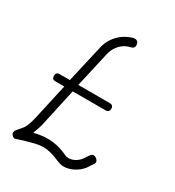

<svg xmlns="http://www.w3.org/2000/svg" viewBox="-138 -634 648 711"><g transform="rotate(30 186.0 -278.5)"><path d="M270 -297Q286 -297 286 -282Q286 -266 270 -266H130L94 -102Q91 -90 87 -79.5Q83 -69 80 -60Q109 -68 141 -68Q158 -68 179 -63.5Q200 -59 225 -47Q231 -44 240 -44Q251 -44 263 -49.5Q275 -55 286 -67L303 -92Q309 -100 316 -100Q323 -100 329.5 -94Q336 -88 336 -82Q336 -75 331 -70L315 -46Q300 -28 279.5 -18Q259 -8 240 -8Q227 -8 210 -15Q190 -24 172.5 -28.5Q155 -33 140 -33Q122 -33 97 -26.5Q72 -20 41 -10Q35 -7 31 -7Q26 -7 20.5 -12Q15 -17 15 -23.5Q15 -30 18.5 -34.5Q22 -39 27 -45Q32 -51 37.5 -57Q43 -63 48.5 -75.5Q54 -88 59 -109L94 -266H55Q41 -266 41 -282Q41 -297 55 -297H100L136 -454Q143 -489 167 -514.5Q191 -540 227 -550H234Q240 -550 244.5 -545Q249 -540 249 -530Q249 -518 235 -515Q210 -510 192.5 -491Q175 -472 170 -447L136 -297Z"/></g></svg>

Font: Gruenewald VA
Style: Regular
Weight: 400
Designer: Peter Wiegel
Foundry: Peter Wiegel, nach dem Schriftentwurf von Dr. H. Gr¸newald
Version: Version 0.007